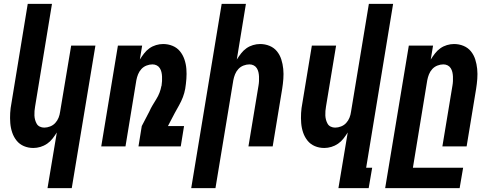

<svg xmlns="http://www.w3.org/2000/svg" viewBox="-20 -755 2540 990"><path d="M225 215 273 -72Q263 -56 251 -40.5Q239 -25 223 -14Q207 -3 188.5 2.5Q170 8 152 8Q126 8 103.5 -1.5Q81 -11 66 -29.5Q51 -48 43 -71.5Q35 -95 33 -120.5Q31 -146 32.5 -172Q34 -198 39 -223L123 -735H248L161 -206Q159 -195 158 -183Q157 -171 157.5 -159.5Q158 -148 161 -137Q164 -126 169.5 -116.5Q175 -107 185.5 -102Q196 -97 208 -97Q223 -97 238.5 -103Q254 -109 265 -121Q276 -133 282 -148Q288 -163 290 -179L347 -520H472L350 215Z M502 0 588 -520H713L701 -448Q711 -464 723 -479.5Q735 -495 750.5 -506Q766 -517 784.5 -522.5Q803 -528 821 -528Q847 -528 870 -518.5Q893 -509 908 -490.5Q923 -472 931 -448.5Q939 -425 941 -399.5Q943 -374 941 -348Q939 -322 935 -297Q931 -275 923 -254Q915 -233 903.5 -212.5Q892 -192 881 -172Q870 -152 860 -132L846 -105H929L912 0H694L711 -105L750 -180Q757 -196 766.5 -212Q776 -228 786 -244Q796 -260 802.5 -277Q809 -294 812 -311L813 -313Q815 -325 815.5 -337Q816 -349 815.5 -360.5Q815 -372 812.5 -383Q810 -394 804 -403.5Q798 -413 788 -418Q778 -423 766 -423Q751 -423 735.5 -417Q720 -411 709 -399Q698 -387 692 -372Q686 -357 683 -341L627 0Z M966 215 1123 -735H1248L1201 -448Q1211 -464 1223 -479.5Q1235 -495 1250.5 -506Q1266 -517 1284.5 -522.5Q1303 -528 1321 -528Q1347 -528 1370 -518.5Q1393 -509 1408 -490.5Q1423 -472 1430.5 -448.5Q1438 -425 1440.5 -399.5Q1443 -374 1441 -348Q1439 -322 1435 -297L1386 0H1261L1313 -314Q1315 -325 1315.5 -337Q1316 -349 1315.5 -360.5Q1315 -372 1312.5 -383Q1310 -394 1304 -403.5Q1298 -413 1288 -418Q1278 -423 1266 -423Q1251 -423 1235.5 -417Q1220 -411 1209 -399Q1198 -387 1192 -372Q1186 -357 1183 -341L1091 215Z M1725 215 1773 -72Q1763 -56 1751 -40.5Q1739 -25 1723 -14Q1707 -3 1688.5 2.5Q1670 8 1652 8Q1626 8 1603.5 -1.5Q1581 -11 1566 -29.5Q1551 -48 1543 -71.5Q1535 -95 1533 -120.5Q1531 -146 1532.5 -172Q1534 -198 1539 -223L1588 -520H1713L1661 -206Q1659 -195 1658 -183Q1657 -171 1657.5 -159.5Q1658 -148 1661 -137Q1664 -126 1669.5 -116.5Q1675 -107 1685.5 -102Q1696 -97 1708 -97Q1723 -97 1738.5 -103Q1754 -109 1765 -121Q1776 -133 1782 -148Q1788 -163 1790 -179L1882 -735H2007L1868 110H1899L1881 215Z M1966 215 2088 -520H2213L2201 -448Q2211 -464 2223 -479.5Q2235 -495 2250.5 -506Q2266 -517 2284.5 -522.5Q2303 -528 2321 -528Q2347 -528 2370 -518.5Q2393 -509 2408 -490.5Q2423 -472 2430.5 -448.5Q2438 -425 2440.5 -399.5Q2443 -374 2441 -348Q2439 -322 2435 -297L2386 0H2261L2313 -314Q2315 -325 2315.5 -337Q2316 -349 2315.5 -360.5Q2315 -372 2312.5 -383Q2310 -394 2304 -403.5Q2298 -413 2288 -418Q2278 -423 2266 -423Q2251 -423 2235.5 -417Q2220 -411 2209 -399Q2198 -387 2192 -372Q2186 -357 2183 -341L2109 110H2368L2350 215Z"/></svg>

Font: Iosevka Extrabold Oblique
Style: Regular
Weight: 800
Italic angle: -9°
Monospace: yes
Designer: Belleve Invis
Foundry: Belleve Invis
Version: Version 32.5.0; ttfautohint (v1.8.4)